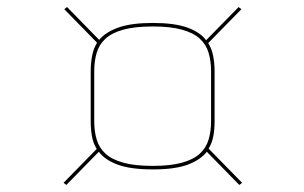

<svg xmlns="http://www.w3.org/2000/svg" viewBox="-20 -634 861 544"><path d="M658 -110 566 -204Q548 -181 512 -167.5Q476 -154 413 -154Q350 -154 313.5 -167.5Q277 -181 260 -204L168 -110L160 -116L254 -212Q244 -228 240.5 -248Q237 -268 237 -290V-432Q237 -455 241 -476Q245 -497 255 -513L162 -608L170 -614L261 -521Q279 -543 315.5 -556Q352 -569 413 -569Q474 -569 510.5 -556Q547 -543 564 -520L656 -614L664 -608L570 -512Q580 -496 584 -475.5Q588 -455 588 -432V-290Q588 -268 584.5 -248.5Q581 -229 571 -213L666 -116ZM413 -164Q463 -164 495.5 -173Q528 -182 546 -198.5Q564 -215 571 -238.5Q578 -262 578 -290V-432Q578 -461 571 -484.5Q564 -508 546 -524.5Q528 -541 495.5 -550Q463 -559 413 -559Q362 -559 329.5 -550Q297 -541 279 -524.5Q261 -508 254 -484.5Q247 -461 247 -432V-290Q247 -262 254 -238.5Q261 -215 279 -198.5Q297 -182 329.5 -173Q362 -164 413 -164Z"/></svg>

Font: Bungee Hairline
Style: Regular
Weight: 400
Designer: David Jonathan Ross
Foundry: David Jonathan Ross
Version: Version 1.000;PS 1.0;hotconv 1.0.72;makeotf.lib2.5.5900